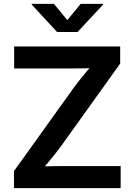

<svg xmlns="http://www.w3.org/2000/svg" viewBox="-20 -966 690 986"><path d="M51.8 0V-87.4L361.3 -519Q387.7 -554.7 418 -590.8Q448.2 -627 479 -662.6L490.7 -618.7Q443.8 -615.2 396.2 -614.7Q348.6 -614.3 301.3 -614.3H52.7V-727.5H597.2V-639.6L293.5 -215.3Q265.6 -177.7 234.1 -139.9Q202.6 -102.1 170.9 -64.9L158.7 -108.9Q207.5 -112.3 255.9 -112.8Q304.2 -113.3 352.5 -113.3H599.6V0ZM256.8 -946.3 325.7 -862.8 394.5 -946.3H509.8V-942.9L378.4 -801.8H272.9L142.6 -942.9V-946.3Z"/></svg>

Font: V-Inter
Style: SemiBold-600
Weight: 600
Designer: Rasmus Andersson
Foundry: rsms
Version: Version 4.000;git-4146feb